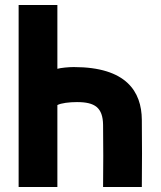

<svg xmlns="http://www.w3.org/2000/svg" viewBox="-20 -753 650 773"><path d="M211 0V-330C226 -338 259 -342 290 -342C362 -342 394 -320 395 -250C396 -165 396 -85 395 0H551C552 -95 552 -176 551 -271C550 -384 489 -483 277 -483C256 -483 225 -480 211 -476V-733H55V0Z"/></svg>

Font: Kreadon Extra Bold
Style: Regular
Weight: 800
Designer: kohakuno
Foundry: StudioGnu
Version: Version 1.000;Glyphs 3.1.2 (3151)